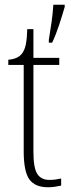

<svg xmlns="http://www.w3.org/2000/svg" viewBox="-20 -780 300 810"><path d="M183 10Q128 10 104 -23Q80 -56 80 -142V-506H15V-528Q54 -531 72 -553Q84 -568 89 -593Q94 -618 95 -657H121V-536H230V-506H121V-139Q121 -71 137.5 -46Q154 -21 188 -21Q202 -21 213 -22.5Q224 -24 238 -27V3Q225 6 210.5 8Q196 10 183 10ZM186 -612Q192 -648 197.5 -686.5Q203 -725 205 -760H253V-751Q244 -719 229.5 -675Q215 -631 200 -600H186Z"/></svg>

Font: Noto Serif Tamil Condensed ExtraLight
Style: Italic
Weight: 200
Width: 3
Italic angle: -12°
Designer: Indian Type Foundry, Tom Grace, and the Monotype Design Team
Foundry: Monotype Imaging Inc.
Version: Version 2.003; ttfautohint (v1.8.4.7-5d5b)